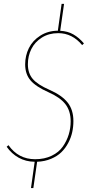

<svg xmlns="http://www.w3.org/2000/svg" viewBox="-20 -829 472 995"><path d="M292 -669.4Q331.1 -667.5 360.4 -650.6Q389.6 -633.8 415 -604L405.8 -595.2Q354.5 -657.2 281.7 -657.2Q233.4 -657.2 197 -634.3Q160.6 -611.3 142.6 -575.2Q124.5 -539.1 124.5 -496.1Q124.5 -449.2 149.9 -419.7Q175.3 -390.1 236.8 -363.3Q300.3 -335.4 330.3 -297.9Q360.4 -260.3 360.4 -201.2Q360.4 -171.9 354.2 -143.8Q348.1 -115.7 333.7 -88.4Q319.3 -61 298.1 -40.3Q276.9 -19.5 244.4 -5.9Q211.9 7.8 172.4 9.3L152.8 145.5H140.6L159.7 9.3Q113.8 8.8 76.9 -11.7Q40 -32.2 14.6 -68.4L23.9 -76.7Q75.2 -3.9 162.1 -3.9Q210.9 -3.9 248 -22Q285.2 -40 305.7 -69.6Q326.2 -99.1 336.2 -132.1Q346.2 -165 346.2 -200.2Q346.2 -254.4 318.6 -289.6Q291 -324.7 231 -351.1Q166 -379.9 138.2 -412.4Q110.4 -444.8 110.4 -495.6Q110.4 -540.5 129.6 -579.6Q148.9 -618.7 188.5 -644Q228 -669.4 279.8 -669.9L299.3 -809.1H312Z"/></svg>

Font: Fira Sans Compressed Hair
Style: Italic
Weight: 100
Width: 3
Italic angle: -8°
Designer: Carrois Corporate & Edenspiekermann AG
Foundry: Carrois Corporate GbR & Edenspiekermann AG
Version: Version 4.203;PS 004.203;hotconv 1.0.88;makeotf.lib2.5.64775